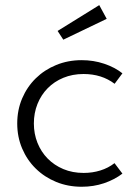

<svg xmlns="http://www.w3.org/2000/svg" viewBox="-20 -715 548 750"><path d="M299.1 14.5Q245.5 14.5 199.5 -4.3Q153.6 -23.2 119.8 -56.4Q85.9 -89.5 66.6 -134.8Q47.3 -180 47.3 -232.7Q47.3 -285.5 66.6 -330.7Q85.9 -375.9 119.8 -409.1Q153.6 -442.3 199.5 -461.1Q245.5 -480 299.1 -480Q345.5 -480 386.8 -466.1Q428.2 -452.3 458.2 -428.6L427.7 -387.7Q377.3 -425.9 306.4 -425.9Q263.2 -425.9 227.5 -411.1Q191.8 -396.4 166.1 -370.2Q140.5 -344.1 126.4 -308.9Q112.3 -273.6 112.3 -232.7Q112.3 -192.3 126.4 -157Q140.5 -121.8 166.1 -95.7Q191.8 -69.5 227.5 -54.5Q263.2 -39.5 306.8 -39.5Q341.4 -39.5 372 -49.1Q402.7 -58.6 427.3 -77.7L458.2 -36.8Q427.3 -13.2 386.4 0.7Q345.5 14.5 299.1 14.5ZM367.7 -695 396.8 -641.4 227.3 -560 205 -594.1Z"/></svg>

Font: Spartan
Style: Regular
Weight: 400
Designer: Matt Bailey, Mirko Velimirovic
Foundry: Matt Bailey
Version: Version 1.005